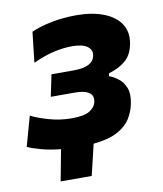

<svg xmlns="http://www.w3.org/2000/svg" viewBox="-88 -574 653 770"><g transform="rotate(-10 238.0 -189.0)"><path d="M97 134Q103 102 109 70.5Q115 38.5 121 7Q75 2 40.5 -7.5Q6 -17 -13 -26L21 -147.5Q47.5 -133.5 92.8 -120.5Q138 -107.5 186 -107.5Q237 -107.5 259 -121.8Q281 -136 285 -155.5Q286.5 -162 286.5 -167.5Q286.5 -207 214.5 -207H117L135.5 -295.5H227Q303.5 -295.5 313 -339.5Q314 -344.5 314 -348.5Q314 -366.5 297.5 -378Q277 -392 236 -392Q201.5 -392 163 -383.5Q124.5 -375 76 -353L90 -477Q124 -492 172 -501.8Q220 -511.5 274.5 -511.5Q338.5 -511.5 385.5 -493.2Q432.5 -475 454.5 -440.5Q469.5 -417 469.5 -387Q469.5 -373 466 -357Q457.5 -314.5 429.2 -292.2Q401 -270 363.5 -259.5L361 -248Q378.5 -242 397.2 -228Q416 -214 426.5 -188.5Q432 -174.5 432 -156Q432 -140.5 428 -121.5Q421.5 -90.5 404 -63.2Q386.5 -36 350.5 -17Q314.5 2 253.5 8Q246 40 238.5 71.5Q230.5 103 223.5 134Z"/></g></svg>

Font: Heraclito
Style: Bold Italic
Weight: 700
Italic angle: -12°
Designer: Kostas Bartsokas (font) & Cristiano Sobral (main changes)
Foundry: Kostas Bartsokas (font) & Cristiano Sobral (main changes)
Version: Version 1.00;July 8, 2020;FontCreator 13.0.0.2655 64-bit